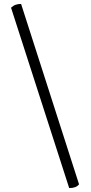

<svg xmlns="http://www.w3.org/2000/svg" viewBox="-20 -754 460 974"><path d="M331 200 36 -715Q48 -726 60 -730Q72 -734 87 -734L381 181Q373 191 361 195.5Q349 200 331 200Z"/></svg>

Font: Pitagon Serif
Style: Regular
Weight: 400
Designer: Travis Tran
Foundry: Pitagon
Version: Version 1.000;gftools[0.9.26]